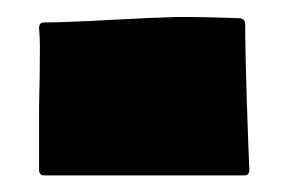

<svg xmlns="http://www.w3.org/2000/svg" viewBox="-20 -211 348 231"><path d="M269 -189Q275 -188 275 -182Q275 -149 277 -88Q279 -27 280 -7Q280 0 274 0H33Q27 0 27 -7Q27 -42 27 -83Q28 -120 28 -155Q28 -166 27 -177Q27 -184 33 -184Q57 -184 112 -187Q167 -190 191 -190.5Q215 -191 269 -189Z"/></svg>

Font: Cubao Free 
Style: Regular
Weight: 400
Designer: Aaron Amar
Version: Version 001.001